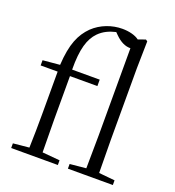

<svg xmlns="http://www.w3.org/2000/svg" viewBox="-145 -926 947 1040"><g transform="rotate(20 328.5 -406.5)"><path d="M456 0H623V-27L531 -36L529 -227V-639L532 -795L522 -802L480 -787C458 -804 421 -813 383 -813C324 -813 262 -791 216 -747C168 -699 139 -637 132 -514L34 -505V-475H132V-227C132 -164 131 -99 129 -36L37 -27V0H306V-27L205 -36L203 -227V-475H361V-512H202C201 -631 221 -694 261 -735C288 -762 319 -776 357 -785L370 -772C401 -741 430 -729 456 -729H459V-227L457 -36L364 -27V0Z"/></g></svg>

Font: Noto Serif TC Light
Style: Regular
Weight: 300
Designer: Ryoko NISHIZUKA 西塚涼子 (kana & ideographs); Frank Grießhammer (Latin, Greek & Cyrillic); Wenlong ZHANG 张文龙 (bopomofo); San
Foundry: Adobe
Version: Version 2.001;hotconv 1.1.0;makeotfexe 2.6.0